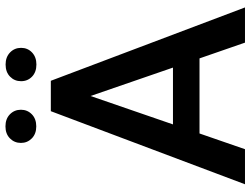

<svg xmlns="http://www.w3.org/2000/svg" viewBox="-127 -790 917 703"><g transform="rotate(-90 331.5 -438.5)"><path d="M526.9 0 469.2 -166.5H194.3L136.7 0H8.3L275.9 -710.9H387.2L655.8 0ZM227.5 -263.7H435.5L331.5 -565.4ZM159.7 -820.3Q159.7 -844.2 176.3 -860.6Q192.9 -877 220.2 -877Q248 -877 264.6 -860.6Q281.2 -844.2 281.2 -820.3Q281.2 -796.9 264.6 -780.5Q248 -764.2 220.2 -764.2Q192.9 -764.2 176.3 -780.5Q159.7 -796.9 159.7 -820.3ZM385.7 -819.8Q385.7 -843.8 402.3 -860.1Q418.9 -876.5 446.8 -876.5Q474.1 -876.5 491 -860.1Q507.8 -843.8 507.8 -819.8Q507.8 -795.9 491 -779.8Q474.1 -763.7 446.8 -763.7Q418.9 -763.7 402.3 -779.8Q385.7 -795.9 385.7 -819.8Z"/></g></svg>

Font: Vazirmatn RD UI FD Medium
Style: Regular
Weight: 500
Designer: Saber Rastikerdar
Foundry: Saber Rastikerdar
Version: Version 33.003